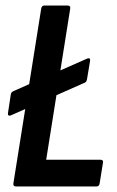

<svg xmlns="http://www.w3.org/2000/svg" viewBox="-20 -675 423 695"><path d="M19.2 -257.3Q14 -255.3 10.9 -257.4Q7.8 -259.5 8.8 -265.3L19 -332.7Q20 -341.9 29.9 -345.7L295.6 -463Q308 -467.4 306 -454.4L294.8 -387.2Q292.8 -376.6 283.4 -374.2ZM38.1 0Q26.7 0 28.5 -11.4L129.1 -643.6Q131.1 -655 140.5 -655H224.1Q236.1 -655 234.1 -643.6L147.2 -96.9H342.1Q355.1 -96.9 352.7 -85.9L340.7 -11.4Q339.4 0 329.2 0Z"/></svg>

Font: Sofia Sans Condensed
Style: Italic
Weight: 400
Italic angle: -9°
Designer: Botio Nikoltchev, Ani Petrova
Foundry: lettersoup
Version: Version 4.101